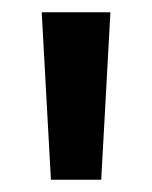

<svg xmlns="http://www.w3.org/2000/svg" viewBox="-20 -726 248 313"><path d="M63 -433H145L160 -706H48Z"/></svg>

Font: Lineal
Style: Bold
Weight: 700
Designer: Created by Frank Adebiaye with contributions from Anton Moglia & Ariel Martín Pérez
Created by Frank ADEBIAYE with FontF
Foundry: Velvetyne Type Foundry
Version: Version 2.000;Glyphs 3.2 (3227)